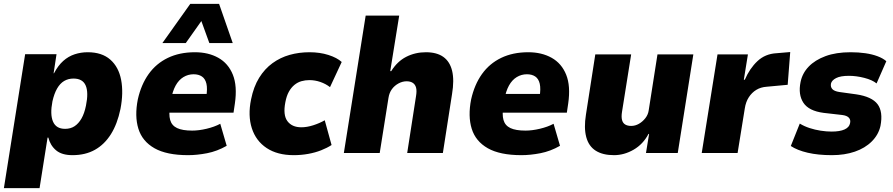

<svg xmlns="http://www.w3.org/2000/svg" viewBox="-27 -785 4582 985"><path d="M-7 180 102 -507H263L248 -409H250Q271 -449 297.5 -472.5Q324 -496 356 -506.5Q388 -517 423 -517Q496 -517 539 -479Q582 -441 594.5 -375Q607 -309 591 -226Q575 -149 542 -96.5Q509 -44 460 -16.5Q411 11 345 11Q290 11 260.5 -14Q231 -39 221 -79H217L176 180ZM307 -124Q335 -124 355.5 -137.5Q376 -151 391 -177Q406 -203 414 -243Q428 -311 412.5 -346.5Q397 -382 350 -382Q323 -382 302 -369.5Q281 -357 266 -331Q251 -305 242 -265Q229 -198 245 -161Q261 -124 307 -124Z M938 11Q828 11 765.5 -24.5Q703 -60 683 -124.5Q663 -189 680 -275Q697 -351 735.5 -405Q774 -459 834 -488Q894 -517 973 -517Q1042 -517 1093 -488.5Q1144 -460 1167.5 -402Q1191 -344 1178 -254L1171 -207H818L833 -303H1044L1031 -287Q1038 -330 1032 -355.5Q1026 -381 1009 -392.5Q992 -404 966 -404Q938 -404 914 -389.5Q890 -375 874 -346Q858 -317 850 -272L846 -243Q838 -198 846 -169.5Q854 -141 881.5 -128Q909 -115 959 -115Q993 -115 1033 -124.5Q1073 -134 1103 -150L1136 -37Q1087 -9 1035.5 1Q984 11 938 11ZM806 -564 949 -765H1097L1167 -564H1047L1006 -677L926 -564Z M1480 11Q1396 11 1341 -25.5Q1286 -62 1265 -127Q1244 -192 1261 -275Q1274 -340 1302.5 -386Q1331 -432 1371 -461Q1411 -490 1459 -503.5Q1507 -517 1561 -517Q1614 -517 1658 -503Q1702 -489 1726 -467L1666 -338Q1644 -355 1616.5 -364.5Q1589 -374 1560 -374Q1539 -374 1519.5 -368.5Q1500 -363 1483.5 -349.5Q1467 -336 1455 -314.5Q1443 -293 1437 -261Q1424 -195 1447.5 -163.5Q1471 -132 1519 -132Q1548 -132 1580.5 -142.5Q1613 -153 1639 -168L1674 -41Q1651 -26 1620.5 -14Q1590 -2 1554 4.5Q1518 11 1480 11Z M1737 0 1849 -705H2021L1975 -420H1980Q2011 -470 2057 -493.5Q2103 -517 2158 -517Q2214 -517 2247.5 -493Q2281 -469 2292.5 -421.5Q2304 -374 2292 -302L2245 0H2062L2107 -290Q2112 -319 2107.5 -335.5Q2103 -352 2090.5 -360Q2078 -368 2059 -368Q2038 -368 2017.5 -357Q1997 -346 1983.5 -327.5Q1970 -309 1966 -283L1921 0Z M2648 11Q2538 11 2475.5 -24.5Q2413 -60 2393 -124.5Q2373 -189 2390 -275Q2407 -351 2445.5 -405Q2484 -459 2544 -488Q2604 -517 2683 -517Q2752 -517 2803 -488.5Q2854 -460 2877.5 -402Q2901 -344 2888 -254L2881 -207H2528L2543 -303H2754L2741 -287Q2748 -330 2742 -355.5Q2736 -381 2719 -392.5Q2702 -404 2676 -404Q2648 -404 2624 -389.5Q2600 -375 2584 -346Q2568 -317 2560 -272L2556 -243Q2548 -198 2556 -169.5Q2564 -141 2591.5 -128Q2619 -115 2669 -115Q2703 -115 2743 -124.5Q2783 -134 2813 -150L2846 -37Q2797 -9 2745.5 1Q2694 11 2648 11Z M3123 11Q3065 11 3029 -12Q2993 -35 2980.5 -82Q2968 -129 2979 -197L3027 -506H3211L3164 -211Q3160 -186 3164 -170Q3168 -154 3180 -146.5Q3192 -139 3211 -139Q3232 -139 3251 -150Q3270 -161 3284 -179Q3298 -197 3301 -219L3346 -506H3530L3450 0H3287L3303 -98H3300Q3272 -45 3223.5 -17Q3175 11 3123 11Z M3573 0 3654 -506H3810L3789 -376H3794Q3819 -434 3859 -471.5Q3899 -509 3957 -512L4027 -518L4014 -350L3906 -340Q3876 -338 3853 -324Q3830 -310 3814.5 -286Q3799 -262 3794 -229L3757 0Z M4241 11Q4170 11 4116.5 -1.5Q4063 -14 4030 -36L4076 -151Q4099 -137 4126.5 -128Q4154 -119 4183.5 -114.5Q4213 -110 4239 -110Q4282 -110 4306 -121Q4330 -132 4334 -153Q4338 -170 4328 -181Q4318 -192 4294 -195L4198 -206Q4122 -216 4094.5 -258Q4067 -300 4080 -364Q4089 -409 4121.5 -443Q4154 -477 4208 -497Q4262 -517 4337 -517Q4377 -517 4412 -512Q4447 -507 4475 -496.5Q4503 -486 4520 -471L4470 -357Q4448 -375 4407 -385.5Q4366 -396 4328 -396Q4285 -396 4262.5 -384.5Q4240 -373 4236 -356Q4233 -339 4243 -328Q4253 -317 4279 -313L4366 -301Q4446 -289 4475 -250.5Q4504 -212 4490 -139Q4480 -94 4445.5 -59.5Q4411 -25 4358.5 -7Q4306 11 4241 11Z"/></svg>

Font: Nunito Sans 7pt SemiCondensed Black
Style: Italic
Weight: 900
Width: 4
Italic angle: -9°
Designer: Vernon Adams
Foundry: Vernon Adams
Version: Version 3.101;gftools[0.9.27]